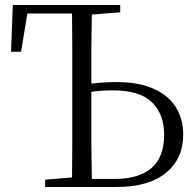

<svg xmlns="http://www.w3.org/2000/svg" viewBox="-20 -745 777 765"><path d="M24 -539 31 -725H459V-696L346 -687Q345 -624 344 -559Q344 -485 344 -412Q359 -414 374 -415Q408 -418 443 -418Q533 -418 592 -391.5Q651 -365 680.5 -318Q710 -271 710 -209Q710 -113 641.5 -56.5Q573 0 443 0H160V-29L267 -38Q268 -103 268 -167Q268 -250 268 -335V-390Q268 -475 268 -559Q268 -625 267 -691H89L64 -539ZM346 -32H436Q533 -32 583.5 -75.5Q634 -119 634 -208Q634 -290 585.5 -337.5Q537 -385 428 -385Q396 -385 366 -382Q355 -381 344 -379V-335Q344 -250 344 -167Q345 -100 346 -32Z"/></svg>

Font: Early Summer Mincho Light
Style: Regular
Weight: 300
Designer: GuiWonder
Version: Version 1.002